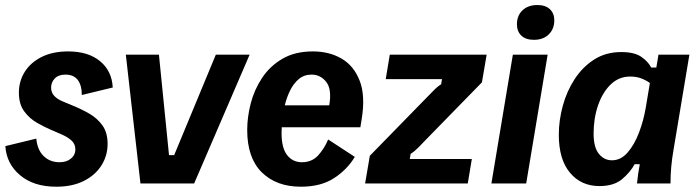

<svg xmlns="http://www.w3.org/2000/svg" viewBox="-20 -712 2715 745"><path d="M198.3 12.5Q110.8 12.5 57.9 -32.1Q5 -76.7 0.8 -145L120.8 -174.2Q125 -130 149.6 -106.2Q174.2 -82.5 210.8 -82.5Q238.3 -82.5 255.4 -96.7Q272.5 -110.8 272.5 -131.7Q272.5 -153.3 257.1 -167.1Q241.7 -180.8 218.3 -190.8L175.8 -209.2Q152.5 -219.2 123.8 -235.4Q95 -251.7 74.2 -279.6Q53.3 -307.5 53.3 -352.5Q53.3 -396.7 75.8 -432.9Q98.3 -469.2 141.2 -490.8Q184.2 -512.5 244.2 -512.5Q322.5 -512.5 368.3 -474.6Q414.2 -436.7 417.5 -372.5L297.5 -343.3Q297.5 -380.8 281.7 -401.7Q265.8 -422.5 234.2 -422.5Q206.7 -422.5 192.5 -407.5Q178.3 -392.5 178.3 -372.5Q178.3 -352.5 190.8 -339.6Q203.3 -326.7 221.7 -319.2L261.7 -302.5Q295 -289.2 326.2 -271.2Q357.5 -253.3 377.5 -225.4Q397.5 -197.5 397.5 -153.3Q397.5 -108.3 373.8 -70.4Q350 -32.5 305.4 -10Q260.8 12.5 198.3 12.5Z M525 0 468.3 -499.2V-500H596.7L635.8 -110H655.8L817.5 -500H948.3V-499.2L733.3 0Z M1147.5 12.5Q1052.5 12.5 995.8 -43.3Q939.2 -99.2 939.2 -207.5Q939.2 -257.5 952.9 -310.8Q966.7 -364.2 997.1 -410Q1027.5 -455.8 1076.2 -484.2Q1125 -512.5 1194.2 -512.5Q1257.5 -512.5 1305.4 -484.6Q1353.3 -456.7 1375.8 -398.3Q1398.3 -340 1383.3 -249.2L1378.3 -218.3H1073.3Q1072.5 -206.7 1072.5 -195.8Q1072.5 -137.5 1094.2 -110Q1115.8 -82.5 1151.7 -82.5Q1190 -82.5 1214.2 -108.8Q1238.3 -135 1253.3 -170.8L1356.7 -103.3Q1327.5 -54.2 1276.2 -20.8Q1225 12.5 1147.5 12.5ZM1189.2 -422.5Q1160 -422.5 1139.6 -405.4Q1119.2 -388.3 1105.8 -361.2Q1092.5 -334.2 1085 -303.3H1257.5Q1268.3 -365.8 1245.8 -394.2Q1223.3 -422.5 1189.2 -422.5Z M1396.7 0 1415 -107.5 1624.2 -321.7Q1648.3 -345.8 1662.1 -360.4Q1675.8 -375 1691.7 -385L1695 -405H1476.7L1492.5 -500H1868.3L1850 -392.5L1640.8 -178.3Q1617.5 -154.2 1603.3 -139.6Q1589.2 -125 1573.3 -115L1570 -95H1810.8L1795 0Z M1886.7 0 1970 -500H2105L2021.7 0ZM2051.7 -557.5Q2020 -557.5 2002.9 -573.8Q1985.8 -590 1985.8 -617.5Q1985.8 -651.7 2007.5 -672.1Q2029.2 -692.5 2065 -692.5Q2096.7 -692.5 2113.8 -676.2Q2130.8 -660 2130.8 -633.3Q2130.8 -600 2109.6 -578.8Q2088.3 -557.5 2051.7 -557.5Z M2305.8 10Q2235 10 2191.7 -41.7Q2148.3 -93.3 2148.3 -189.2Q2148.3 -245 2163.8 -301.7Q2179.2 -358.3 2210 -405.4Q2240.8 -452.5 2285.8 -481.2Q2330.8 -510 2390.8 -510Q2440.8 -510 2467.5 -492.1Q2494.2 -474.2 2506.7 -450H2526.7L2535 -500H2655L2593.3 -130Q2587.5 -96.7 2584.6 -65Q2581.7 -33.3 2581.7 0H2451.7Q2453.3 -16.7 2456.2 -37.5Q2459.2 -58.3 2462.5 -75H2442.5Q2426.7 -45 2394.6 -17.5Q2362.5 10 2305.8 10ZM2354.2 -90Q2389.2 -90 2415.4 -120.4Q2441.7 -150.8 2459.6 -197.9Q2477.5 -245 2485.8 -295L2501.7 -390Q2486.7 -400.8 2467.9 -407.9Q2449.2 -415 2425 -415Q2381.7 -415 2350 -384.6Q2318.3 -354.2 2300.8 -303.8Q2283.3 -253.3 2283.3 -194.2Q2283.3 -140 2303.8 -115Q2324.2 -90 2354.2 -90Z"/></svg>

Font: Familjen Grotesk
Style: Bold Italic
Weight: 700
Italic angle: -9.46201°
Designer: Anders Wikstroem, Jonas Baeckman, Matilda Gysing, Kristian Moeller
Foundry: Familjen STHLM AB
Version: Version 2.002; ttfautohint (v1.8.4.7-5d5b)